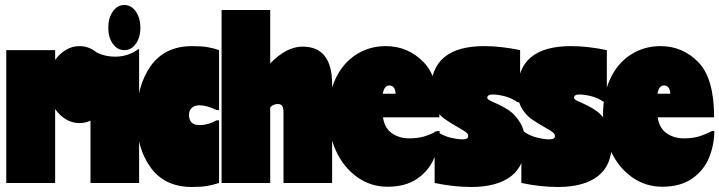

<svg xmlns="http://www.w3.org/2000/svg" viewBox="-20 -730 2870 766"><path d="M422 -393Q422 -351 405 -315.5Q388 -280 359.5 -259.5Q331 -239 297 -239Q268 -239 243 -254Q218 -269 200 -295V0H5V-530H200V-491Q218 -516 243 -531Q268 -546 297 -546Q331 -546 359.5 -525.5Q388 -505 405 -469.5Q422 -434 422 -393Z M535 0H341V-534H344Q385 -504 440 -504Q491 -504 532 -534H535ZM412 -619Q412 -581 430 -555.5Q448 -530 476 -530Q504 -530 522 -555.5Q540 -581 540 -619Q540 -658 522 -684Q504 -710 476 -710Q448 -710 430 -684Q412 -658 412 -619Z M776 -231Q811 -231 844 -250H854V0Q829 8 805.5 12Q782 16 746 16Q638 16 581.5 -61Q525 -138 525 -259Q525 -388 581.5 -467Q638 -546 746 -546Q783 -546 807.5 -542Q832 -538 854 -530V-291H844Q805 -310 776 -310Q756 -310 745 -299.5Q734 -289 734 -272Q734 -231 776 -231Z M1305 -394V0H1111V-282Q1111 -299 1106 -307Q1101 -315 1088 -315Q1071 -315 1058 -302V0H864V-690H1058V-477Q1123 -544 1187 -544Q1305 -544 1305 -394Z M1734 -207Q1733 -149 1712 -99Q1691 -49 1644.5 -17Q1598 15 1526 15Q1459 15 1405 -23.5Q1351 -62 1320.5 -128Q1290 -194 1290 -275Q1290 -355 1319 -416.5Q1348 -478 1400.5 -512Q1453 -546 1519 -546Q1608 -546 1670.5 -481.5Q1733 -417 1733 -262H1508Q1514 -219 1543.5 -198.5Q1573 -178 1612 -178Q1641 -178 1664.5 -183.5Q1688 -189 1724 -207ZM1507 -356H1558Q1558 -371 1551.5 -380Q1545 -389 1533 -389Q1513 -389 1507 -356Z M1912 -546Q1978 -546 2055 -530V-322H2045Q2021 -339 1993.5 -346Q1966 -353 1946 -353Q1924 -353 1924 -340Q1924 -335 1933 -330Q1942 -325 1954 -320Q1988 -305 2012 -288.5Q2036 -272 2055.5 -240Q2075 -208 2075 -159Q2075 -70 2019 -27Q1963 16 1860 16Q1791 16 1714 0V-205H1724Q1748 -188 1776.5 -181Q1805 -174 1826 -174Q1848 -174 1848 -187Q1848 -196 1838.5 -203Q1829 -210 1806 -223Q1774 -241 1752.5 -256.5Q1731 -272 1715 -299.5Q1699 -327 1699 -368Q1699 -546 1912 -546Z M2258 -546Q2324 -546 2401 -530V-322H2391Q2367 -339 2339.5 -346Q2312 -353 2292 -353Q2270 -353 2270 -340Q2270 -335 2279 -330Q2288 -325 2300 -320Q2334 -305 2358 -288.5Q2382 -272 2401.5 -240Q2421 -208 2421 -159Q2421 -70 2365 -27Q2309 16 2206 16Q2137 16 2060 0V-205H2070Q2094 -188 2122.5 -181Q2151 -174 2172 -174Q2194 -174 2194 -187Q2194 -196 2184.5 -203Q2175 -210 2152 -223Q2120 -241 2098.5 -256.5Q2077 -272 2061 -299.5Q2045 -327 2045 -368Q2045 -546 2258 -546Z M2830 -207Q2829 -149 2808 -99Q2787 -49 2740.5 -17Q2694 15 2622 15Q2555 15 2501 -23.5Q2447 -62 2416.5 -128Q2386 -194 2386 -275Q2386 -355 2415 -416.5Q2444 -478 2496.5 -512Q2549 -546 2615 -546Q2704 -546 2766.5 -481.5Q2829 -417 2829 -262H2604Q2610 -219 2639.5 -198.5Q2669 -178 2708 -178Q2737 -178 2760.5 -183.5Q2784 -189 2820 -207ZM2603 -356H2654Q2654 -371 2647.5 -380Q2641 -389 2629 -389Q2609 -389 2603 -356Z"/></svg>

Font: FFF_tuoi-tre Black
Style: Regular
Weight: 900
Designer: bBox Type GmbH
Foundry: bBox Type GmbH
Version: Version 1.001